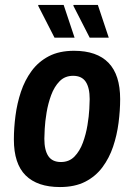

<svg xmlns="http://www.w3.org/2000/svg" viewBox="-20 -743 541 775"><path d="M222 12Q131 12 83.5 -35Q36 -82 36 -180Q36 -226 42.5 -276Q49 -326 64.5 -372.5Q80 -419 107.5 -456.5Q135 -494 177 -516Q219 -538 279 -538Q371 -538 418 -489.5Q465 -441 465 -343Q465 -297 458.5 -247Q452 -197 436.5 -151Q421 -105 393.5 -68Q366 -31 324 -9.5Q282 12 222 12ZM226 -89Q259 -89 280.5 -111Q302 -133 314.5 -167Q327 -201 333 -237.5Q339 -274 340.5 -303Q342 -332 342 -343Q342 -389 326 -413Q310 -437 275 -437Q242 -437 220.5 -415Q199 -393 186.5 -359Q174 -325 168 -288.5Q162 -252 160.5 -223Q159 -194 159 -183Q159 -137 175 -113Q191 -89 226 -89ZM200 -591 134 -720 135 -723H237L281 -591ZM342 -591 276 -720 277 -723H375L419 -591Z"/></svg>

Font: Archivo Narrow
Style: Bold Italic
Weight: 700
Italic angle: -8°
Designer: Hector Gatti
Foundry: Omnibus-Type
Version: Version 3.002